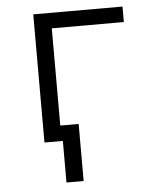

<svg xmlns="http://www.w3.org/2000/svg" viewBox="-51 -574 652 791"><g transform="rotate(-5 275.0 -179.0)"><path d="M192 172V0H116V-530H485V-466H187V-64H263V172Z"/></g></svg>

Font: Lode
Style: Regular
Weight: 400
Monospace: yes
Designer: Belleve Invis
Foundry: Belleve Invis
Version: Version 29.2.0; ttfautohint (v1.8.3)